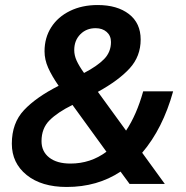

<svg xmlns="http://www.w3.org/2000/svg" viewBox="-20 -731 738 763"><path d="M545 -124 635 0H495L459 -49Q367 12 245 12Q145 12 86 -35.5Q27 -83 27 -160Q27 -242 75.5 -293.5Q124 -345 213 -390Q186 -429 171.5 -461.5Q157 -494 157 -527Q157 -581 183.5 -622.5Q210 -664 258 -687.5Q306 -711 368 -711Q446 -711 492.5 -675Q539 -639 539 -574Q539 -507 495 -459Q451 -411 369 -366L481 -212Q523 -275 549 -368H668Q627 -220 545 -124ZM275 -532Q275 -511 284.5 -490Q294 -469 314 -441Q366 -468 393.5 -496Q421 -524 421 -564Q421 -589 404 -604Q387 -619 360 -619Q323 -619 299 -594.5Q275 -570 275 -532ZM403 -128 268 -314Q209 -285 177 -253Q145 -221 145 -170Q145 -129 175.5 -105Q206 -81 260 -81Q340 -81 403 -128Z"/></svg>

Font: KoHo SemiBold
Style: Italic
Weight: 600
Italic angle: -10°
Version: Version 1.000; ttfautohint (v1.6)